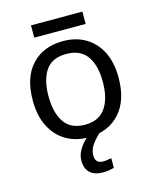

<svg xmlns="http://www.w3.org/2000/svg" viewBox="-130 -765 866 1072"><g transform="rotate(-15 302.5 -228.5)"><path d="M551 -269Q551 -136 483.5 -63Q416 10 301 10Q230 10 174.5 -22.5Q119 -55 87 -117.5Q55 -180 55 -269Q55 -402 122 -474Q189 -546 304 -546Q377 -546 432.5 -513.5Q488 -481 519.5 -419.5Q551 -358 551 -269ZM146 -269Q146 -174 183.5 -118.5Q221 -63 303 -63Q384 -63 422 -118.5Q460 -174 460 -269Q460 -364 422 -418Q384 -472 302 -472Q220 -472 183 -418Q146 -364 146 -269ZM451 -677V-606H154V-677ZM302 116Q302 161 347 161Q364 161 375.5 158.5Q387 156 395 155V211Q381 215 367 217.5Q353 220 333 220Q280 220 255 195Q230 170 230 126Q230 97 244.5 70Q259 43 280.5 21Q302 -1 322 -15L370 0Q336 32 319 58.5Q302 85 302 116Z"/></g></svg>

Font: Noto Sans Historical
Style: Regular
Weight: 400
Designer: Monotype Design Team
Foundry: Monotype Imaging Inc.
Version: Version 2.013; ttfautohint (v1.8.4.7-5d5b)